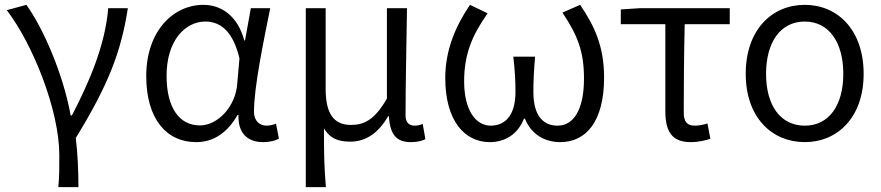

<svg xmlns="http://www.w3.org/2000/svg" viewBox="-20 -574 3640 793"><path d="M221 199H304C304 137 301 60 293 -4C426 -221 480 -358 508 -540H427C414 -386 349 -236 277 -97H272C241 -268 159 -457 89 -554L8 -532C116 -391 225 -118 225 67C225 125 225 150 221 199Z M790 13C861 13 919 -25 961 -99H965C962 -23 1004 13 1066 13C1097 13 1118 6 1132 -1L1120 -63C1109 -59 1095 -55 1082 -55C1052 -55 1029 -75 1029 -112C1029 -213 1067 -396 1096 -540H1016L992 -407H989C960 -514 889 -554 820 -554C696 -554 584 -446 584 -260C584 -82 668 13 790 13ZM806 -56C719 -56 668 -131 668 -261C668 -408 746 -485 828 -485C879 -485 939 -459 969 -333L960 -230C954 -135 880 -56 806 -56Z M1243 199H1326C1319 113 1318 66 1318 -44C1345 1 1381 11 1428 11C1488 11 1542 -22 1583 -94H1586C1591 -19 1617 13 1676 13C1704 13 1722 8 1737 1L1726 -62C1712 -57 1703 -55 1693 -55C1670 -55 1655 -68 1655 -97C1655 -234 1659 -391 1661 -540H1578V-167C1525 -74 1479 -58 1429 -58C1355 -58 1325 -110 1325 -207V-540H1243Z M2003 13C2063 13 2118 -17 2144 -84H2148C2175 -17 2232 13 2294 13C2402 13 2475 -74 2475 -254C2475 -382 2436 -466 2376 -554L2303 -522C2364 -430 2392 -364 2392 -250C2392 -117 2347 -55 2283 -55C2231 -55 2183 -87 2183 -194C2183 -239 2185 -282 2190 -340H2100C2107 -282 2109 -239 2109 -194C2109 -90 2060 -55 2007 -55C1944 -55 1897 -120 1897 -238C1897 -353 1932 -431 1994 -519L1921 -554C1863 -468 1819 -369 1819 -252C1819 -75 1899 13 2003 13Z M2833 13C2865 13 2894 6 2914 -1L2902 -64C2885 -59 2867 -55 2850 -55C2819 -55 2804 -70 2804 -109C2804 -224 2805 -348 2808 -474H2994V-540H2620L2544 -535V-474H2728V-115C2728 -31 2755 13 2833 13Z M3304 13C3439 13 3547 -89 3547 -269C3547 -451 3439 -554 3304 -554C3168 -554 3060 -451 3060 -269C3060 -89 3168 13 3304 13ZM3304 -55C3203 -55 3144 -139 3144 -269C3144 -399 3203 -485 3304 -485C3404 -485 3463 -399 3463 -269C3463 -139 3404 -55 3304 -55Z"/></svg>

Font: ChiuKong Gothic CL Normal
Style: Regular
Weight: 350
Designer: Ryoko NISHIZUKA 西塚涼子 (kana, bopomofo & ideographs); Paul D. Hunt (Latin, Greek & Cyrillic); Sandoll Communications 산돌커뮤니
Foundry: Adobe
Version: Version 1.300